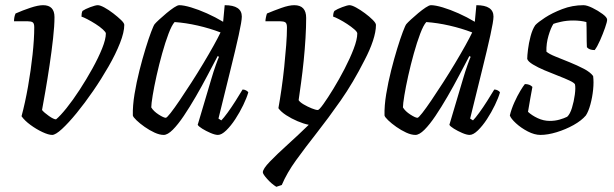

<svg xmlns="http://www.w3.org/2000/svg" viewBox="-20 -520 2365 740"><path d="M181 0Q167 0 143.5 -11Q120 -22 97.5 -38.5Q75 -55 63 -72Q77 -124 88 -186.5Q99 -249 105.5 -309.5Q112 -370 112 -415Q112 -430 106 -434Q100 -438 87 -438H34Q34 -455 40 -468Q67 -480 97 -490Q127 -500 146 -500Q190 -500 190 -454Q190 -421 184.5 -371.5Q179 -322 171 -268.5Q163 -215 155 -169Q147 -123 142 -96Q150 -86 168.5 -73Q187 -60 196 -60Q212 -73 236.5 -103.5Q261 -134 287 -174Q313 -214 336 -255.5Q359 -297 373.5 -333Q388 -369 388 -391Q388 -396 376.5 -406.5Q365 -417 348.5 -427.5Q332 -438 316.5 -446Q301 -454 294 -456Q294 -470 298 -478Q308 -485 328 -492.5Q348 -500 357 -500Q366 -500 382.5 -491Q399 -482 416.5 -468.5Q434 -455 446.5 -443Q459 -431 459 -424Q459 -396 442.5 -354Q426 -312 398.5 -264Q371 -216 339 -169.5Q307 -123 275.5 -84.5Q244 -46 219 -23Q194 0 181 0Z M611 0Q595 0 575.5 -9Q556 -18 537.5 -31Q519 -44 506 -56.5Q493 -69 492 -75Q491 -112 498.5 -157.5Q506 -203 517.5 -248.5Q529 -294 541 -333Q553 -372 562.5 -397Q572 -422 576 -427Q581 -433 594 -445Q607 -457 622 -469.5Q637 -482 650.5 -491Q664 -500 671 -500Q688 -500 716.5 -491.5Q745 -483 777.5 -468.5Q810 -454 840 -436L846 -500Q912 -500 912 -456Q912 -439 900 -384.5Q888 -330 867.5 -247.5Q847 -165 822 -63L833 -56Q842 -65 857 -85.5Q872 -106 887.5 -130.5Q903 -155 915 -175Q922 -175 928.5 -171.5Q935 -168 937 -164Q931 -143 917.5 -115Q904 -87 887 -61Q870 -35 852 -17.5Q834 0 820 0Q809 0 791.5 -7.5Q774 -15 759.5 -24Q745 -33 742 -39L794 -214Q803 -245 812 -270Q821 -295 824 -301L819 -304Q801 -270 779.5 -229Q758 -188 734.5 -147.5Q711 -107 688.5 -73.5Q666 -40 646 -20Q626 0 611 0ZM619 -66Q623 -66 637.5 -84.5Q652 -103 673 -134Q694 -165 717.5 -201.5Q741 -238 763.5 -275.5Q786 -313 803.5 -344.5Q821 -376 830 -395Q788 -411 742 -421.5Q696 -432 653 -435Q642 -423 629.5 -390Q617 -357 605 -314Q593 -271 583.5 -228.5Q574 -186 568.5 -152.5Q563 -119 563 -106Q572 -91 591.5 -78.5Q611 -66 619 -66Z M1045 200Q1027 189 1010 170Q993 151 993 144Q993 131 1020.5 102.5Q1048 74 1089 37Q1130 0 1170 -39Q1150 -43 1126.5 -53Q1103 -63 1083 -76Q1063 -89 1053 -103Q1059 -136 1065 -177.5Q1071 -219 1075.5 -262.5Q1080 -306 1083 -345.5Q1086 -385 1086 -414Q1086 -430 1079.5 -434Q1073 -438 1060 -438H1003Q1003 -444 1005 -453.5Q1007 -463 1009 -468Q1035 -479 1064.5 -489.5Q1094 -500 1114 -500Q1160 -500 1160 -451Q1160 -416 1157.5 -373.5Q1155 -331 1150.5 -286.5Q1146 -242 1140.5 -202Q1135 -162 1131 -134Q1136 -126 1150.5 -117.5Q1165 -109 1181 -102.5Q1197 -96 1205 -96Q1210 -96 1226.5 -119Q1243 -142 1265 -178Q1287 -214 1308 -254.5Q1329 -295 1343 -331.5Q1357 -368 1357 -391Q1357 -397 1345.5 -407Q1334 -417 1318 -427.5Q1302 -438 1286.5 -446Q1271 -454 1264 -456Q1264 -471 1269 -478Q1279 -485 1299 -492.5Q1319 -500 1327 -500Q1336 -500 1352.5 -491Q1369 -482 1386.5 -469Q1404 -456 1416.5 -443.5Q1429 -431 1429 -424Q1429 -398 1417.5 -363Q1406 -328 1385 -288Q1341 -201 1293 -132.5Q1245 -64 1201 -8Q1157 48 1121.5 97Q1086 146 1066 193Z M1581 0Q1565 0 1545.5 -9Q1526 -18 1507.5 -31Q1489 -44 1476 -56.5Q1463 -69 1462 -75Q1461 -112 1468.5 -157.5Q1476 -203 1487.5 -248.5Q1499 -294 1511 -333Q1523 -372 1532.5 -397Q1542 -422 1546 -427Q1551 -433 1564 -445Q1577 -457 1592 -469.5Q1607 -482 1620.5 -491Q1634 -500 1641 -500Q1658 -500 1686.5 -491.5Q1715 -483 1747.5 -468.5Q1780 -454 1810 -436L1816 -500Q1882 -500 1882 -456Q1882 -439 1870 -384.5Q1858 -330 1837.5 -247.5Q1817 -165 1792 -63L1803 -56Q1812 -65 1827 -85.5Q1842 -106 1857.5 -130.5Q1873 -155 1885 -175Q1892 -175 1898.5 -171.5Q1905 -168 1907 -164Q1901 -143 1887.5 -115Q1874 -87 1857 -61Q1840 -35 1822 -17.5Q1804 0 1790 0Q1779 0 1761.5 -7.5Q1744 -15 1729.5 -24Q1715 -33 1712 -39L1764 -214Q1773 -245 1782 -270Q1791 -295 1794 -301L1789 -304Q1771 -270 1749.5 -229Q1728 -188 1704.5 -147.5Q1681 -107 1658.5 -73.5Q1636 -40 1616 -20Q1596 0 1581 0ZM1589 -66Q1593 -66 1607.5 -84.5Q1622 -103 1643 -134Q1664 -165 1687.5 -201.5Q1711 -238 1733.5 -275.5Q1756 -313 1773.5 -344.5Q1791 -376 1800 -395Q1758 -411 1712 -421.5Q1666 -432 1623 -435Q1612 -423 1599.5 -390Q1587 -357 1575 -314Q1563 -271 1553.5 -228.5Q1544 -186 1538.5 -152.5Q1533 -119 1533 -106Q1542 -91 1561.5 -78.5Q1581 -66 1589 -66Z M2063 0Q2040 0 2014 -13.5Q1988 -27 1968.5 -45Q1949 -63 1945 -75Q1951 -100 1962.5 -125.5Q1974 -151 1985.5 -170Q1997 -189 2003 -196Q2022 -196 2032 -185Q2029 -168 2024 -141.5Q2019 -115 2015 -89Q2030 -75 2052.5 -64.5Q2075 -54 2099 -54Q2119 -54 2136.5 -59Q2154 -64 2166 -70Q2177 -80 2184.5 -104.5Q2192 -129 2195.5 -155.5Q2199 -182 2196 -195Q2193 -201 2175 -209.5Q2157 -218 2131 -228Q2105 -238 2079 -249Q2053 -260 2034 -271.5Q2015 -283 2012 -293Q2012 -305 2015 -329.5Q2018 -354 2025 -380.5Q2032 -407 2043 -423Q2053 -434 2080.5 -452Q2108 -470 2147 -485Q2186 -500 2229 -500Q2242 -500 2263.5 -489.5Q2285 -479 2302.5 -466Q2320 -453 2320 -444Q2320 -436 2312 -413Q2304 -390 2293 -365Q2282 -340 2272 -327Q2251 -327 2242 -338Q2241 -358 2241 -387.5Q2241 -417 2240 -435Q2229 -438 2216 -439.5Q2203 -441 2190 -441Q2164 -441 2142 -436Q2120 -431 2113 -428Q2103 -413 2094 -382.5Q2085 -352 2086 -321Q2096 -312 2121 -302Q2146 -292 2175.5 -280Q2205 -268 2230 -255Q2255 -242 2266 -227Q2269 -204 2266 -174.5Q2263 -145 2255.5 -117.5Q2248 -90 2238 -75Q2221 -55 2190.5 -38Q2160 -21 2125.5 -10.5Q2091 0 2063 0Z"/></svg>

Font: Texturina Extralight
Style: Italic
Weight: 200
Italic angle: -11°
Designer: Guillermo Torres Carreño
Foundry: Omnibus-Type
Version: Version 1.002; ttfautohint (v1.8.3)